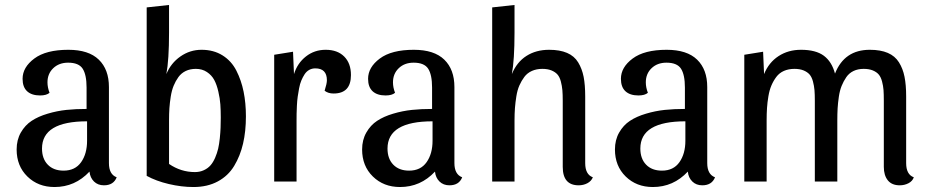

<svg xmlns="http://www.w3.org/2000/svg" viewBox="-20 -730 3736 772"><path d="M339.8 -40Q281.7 22 199.2 22Q133.3 22 90.1 -20.3Q46.9 -62.5 46.9 -128.9Q46.9 -167.5 63.7 -197Q80.6 -226.6 107.2 -244.1Q133.8 -261.7 171.6 -272.9Q209.5 -284.2 247.1 -288.1Q284.7 -292 328.1 -292V-377.9Q328.1 -429.2 312.5 -453.6Q296.9 -478 253.9 -478Q217.3 -478 194.1 -455.8Q170.9 -433.6 170.9 -398.9Q170.9 -378.4 179.2 -356.9Q167 -346.2 141.1 -346.2Q107.4 -346.2 89.1 -363Q70.8 -379.9 70.8 -413.1Q70.8 -459.5 117.9 -494.6Q165 -529.8 254.9 -529.8Q336.4 -529.8 377.2 -490.2Q418 -450.7 418 -379.9V-74.2Q418 -28.8 449.2 -17.1Q436.5 15.1 397.9 15.1Q373.5 15.1 357.9 -0.2Q342.3 -15.6 339.8 -40ZM235.8 -43.9Q282.2 -43.9 306.2 -77.9Q330.1 -111.8 330.1 -164.1V-242.2Q148.9 -242.2 148.9 -132.8Q148.9 -91.8 172.1 -67.9Q195.3 -43.9 235.8 -43.9Z M659.7 -599.1Q659.7 -488.8 648.9 -432.1Q667 -476.1 705.3 -502.9Q743.7 -529.8 790.5 -529.8Q838.9 -529.8 874.8 -507.3Q910.6 -484.9 930.4 -446Q950.2 -407.2 959.5 -361.3Q968.8 -315.4 968.8 -262.2Q968.8 -202.1 957.3 -152.6Q945.8 -103 921.6 -63Q897.5 -22.9 855.7 -0.5Q814 22 757.8 22Q710 22 658.9 10Q607.9 -2 569.8 -22.9V-700.2L659.7 -710ZM659.7 -70.8Q707.5 -38.1 763.7 -38.1Q783.7 -38.1 799.8 -45.7Q815.9 -53.2 826.4 -65.2Q836.9 -77.1 845 -95.7Q853 -114.3 857.2 -132.3Q861.3 -150.4 863.8 -174.1Q866.2 -197.8 866.9 -216.1Q867.7 -234.4 867.7 -256.8Q867.7 -286.1 866 -310.1Q864.3 -334 857.9 -361.8Q851.6 -389.6 841.3 -408.7Q831.1 -427.7 812 -440.4Q793 -453.1 767.6 -453.1Q744.6 -453.1 726.8 -444.6Q709 -436 697.5 -420.2Q686 -404.3 678.2 -385.3Q670.4 -366.2 666.5 -341.3Q662.6 -316.4 661.1 -294.4Q659.7 -272.5 659.7 -246.1Z M1247.6 -455.1Q1234.4 -455.1 1223.4 -449Q1212.4 -442.9 1204.8 -431.4Q1197.3 -419.9 1191.7 -406.5Q1186 -393.1 1182.6 -374.8Q1179.2 -356.4 1177 -341.1Q1174.8 -325.7 1173.8 -305.4Q1172.9 -285.2 1172.6 -272.9Q1172.4 -260.7 1172.4 -244.1V0H1082.5V-509.8L1158.2 -522L1162.1 -432.1Q1175.8 -476.1 1210 -502.9Q1244.1 -529.8 1289.6 -529.8Q1336.9 -529.8 1364 -502.7Q1391.1 -475.6 1391.1 -428.2Q1391.1 -354 1321.3 -354Q1299.3 -354 1285.2 -365.2Q1294.4 -394 1294.4 -407.2Q1294.4 -455.1 1247.6 -455.1Z M1729 -40Q1670.9 22 1588.4 22Q1522.5 22 1479.2 -20.3Q1436 -62.5 1436 -128.9Q1436 -167.5 1452.9 -197Q1469.7 -226.6 1496.3 -244.1Q1522.9 -261.7 1560.8 -272.9Q1598.6 -284.2 1636.2 -288.1Q1673.8 -292 1717.3 -292V-377.9Q1717.3 -429.2 1701.7 -453.6Q1686 -478 1643.1 -478Q1606.4 -478 1583.3 -455.8Q1560.1 -433.6 1560.1 -398.9Q1560.1 -378.4 1568.4 -356.9Q1556.2 -346.2 1530.3 -346.2Q1496.6 -346.2 1478.3 -363Q1460 -379.9 1460 -413.1Q1460 -459.5 1507.1 -494.6Q1554.2 -529.8 1644 -529.8Q1725.6 -529.8 1766.4 -490.2Q1807.1 -450.7 1807.1 -379.9V-74.2Q1807.1 -28.8 1838.4 -17.1Q1825.7 15.1 1787.1 15.1Q1762.7 15.1 1747.1 -0.2Q1731.4 -15.6 1729 -40ZM1625 -43.9Q1671.4 -43.9 1695.3 -77.9Q1719.2 -111.8 1719.2 -164.1V-242.2Q1538.1 -242.2 1538.1 -132.8Q1538.1 -91.8 1561.3 -67.9Q1584.5 -43.9 1625 -43.9Z M2048.8 -599.1Q2048.8 -488.8 2038.1 -432.1Q2058.1 -480.5 2096.7 -505.1Q2135.3 -529.8 2188 -529.8Q2231 -529.8 2260 -517.3Q2289.1 -504.9 2304.7 -479.2Q2320.3 -453.6 2326.7 -421.1Q2333 -388.7 2333 -341.8V-74.2Q2333 -28.3 2363.8 -17.1Q2357.4 -1.5 2341.6 6.8Q2325.7 15.1 2306.6 15.1Q2242.7 15.1 2242.7 -59.1V-325.2Q2242.7 -350.6 2241.2 -367.7Q2239.7 -384.8 2235.1 -402.3Q2230.5 -419.9 2221.7 -430.2Q2212.9 -440.4 2197.5 -446.8Q2182.1 -453.1 2160.6 -453.1Q2137.2 -453.1 2118.7 -444.8Q2100.1 -436.5 2088.4 -420.9Q2076.7 -405.3 2068.4 -386.5Q2060.1 -367.7 2056.2 -342.8Q2052.2 -317.9 2050.5 -295.4Q2048.8 -272.9 2048.8 -246.1V0H1959V-700.2L2048.8 -710Z M2745.6 -40Q2687.5 22 2605 22Q2539.1 22 2495.8 -20.3Q2452.6 -62.5 2452.6 -128.9Q2452.6 -167.5 2469.5 -197Q2486.3 -226.6 2512.9 -244.1Q2539.6 -261.7 2577.4 -272.9Q2615.2 -284.2 2652.8 -288.1Q2690.4 -292 2733.9 -292V-377.9Q2733.9 -429.2 2718.3 -453.6Q2702.6 -478 2659.7 -478Q2623 -478 2599.9 -455.8Q2576.7 -433.6 2576.7 -398.9Q2576.7 -378.4 2585 -356.9Q2572.8 -346.2 2546.9 -346.2Q2513.2 -346.2 2494.9 -363Q2476.6 -379.9 2476.6 -413.1Q2476.6 -459.5 2523.7 -494.6Q2570.8 -529.8 2660.6 -529.8Q2742.2 -529.8 2783 -490.2Q2823.7 -450.7 2823.7 -379.9V-74.2Q2823.7 -28.8 2855 -17.1Q2842.3 15.1 2803.7 15.1Q2779.3 15.1 2763.7 -0.2Q2748 -15.6 2745.6 -40ZM2641.6 -43.9Q2688 -43.9 2711.9 -77.9Q2735.8 -111.8 2735.8 -164.1V-242.2Q2554.7 -242.2 2554.7 -132.8Q2554.7 -91.8 2577.9 -67.9Q2601.1 -43.9 2641.6 -43.9Z M2972.7 -509.8 3048.3 -522 3052.2 -432.1Q3071.3 -479 3110.4 -504.4Q3149.4 -529.8 3200.7 -529.8Q3260.3 -529.8 3292.5 -505.9Q3324.7 -481.9 3337.4 -434.1Q3375 -529.8 3477.5 -529.8Q3520.5 -529.8 3549.6 -517.3Q3578.6 -504.9 3594.5 -479.5Q3610.4 -454.1 3616.9 -421.4Q3623.5 -388.7 3623.5 -341.8V-74.2Q3623.5 -28.3 3654.3 -17.1Q3648.9 -1.5 3632.8 6.8Q3616.7 15.1 3597.7 15.1Q3565.9 15.1 3549.8 -4.9Q3533.7 -24.9 3533.7 -59.1V-325.2Q3533.7 -351.1 3532.5 -367.9Q3531.2 -384.8 3526.6 -402.3Q3522 -419.9 3513.4 -430.2Q3504.9 -440.4 3489.5 -446.8Q3474.1 -453.1 3452.6 -453.1Q3429.7 -453.1 3411.9 -444.6Q3394 -436 3382.8 -419.7Q3371.6 -403.3 3364 -384.5Q3356.4 -365.7 3352.8 -340.6Q3349.1 -315.4 3347.9 -293.9Q3346.7 -272.5 3346.7 -246.1V0H3256.3V-325.2Q3256.3 -350.6 3254.9 -367.7Q3253.4 -384.8 3248.8 -402.3Q3244.1 -419.9 3235.4 -430.2Q3226.6 -440.4 3211.2 -446.8Q3195.8 -453.1 3174.3 -453.1Q3150.4 -453.1 3131.8 -444.8Q3113.3 -436.5 3101.6 -420.9Q3089.8 -405.3 3081.8 -386.5Q3073.7 -367.7 3069.6 -342.8Q3065.4 -317.9 3064 -295.4Q3062.5 -272.9 3062.5 -246.1V0H2972.7Z"/></svg>

Font: Sansita Light
Style: Regular
Weight: 300
Designer: Pablo Cosgaya
Foundry: Omnibus-Type
Version: Version 1.006;hotconv 1.0.109;makeotfexe 2.5.65596